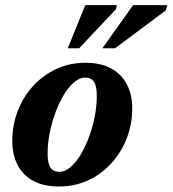

<svg xmlns="http://www.w3.org/2000/svg" viewBox="-20 -700 660 734"><path d="M306.5 -460Q365.5 -460 405.2 -438.2Q445 -416.5 465.2 -377.2Q485.5 -338 485.5 -286Q485.5 -224.5 464.2 -170.5Q443 -116.5 405.2 -75.2Q367.5 -34 316.5 -10.5Q265.5 13 205.5 13Q146.5 13 106.8 -8.8Q67 -30.5 47 -69.8Q27 -109 27 -161Q27 -222 48 -276.2Q69 -330.5 107 -371.8Q145 -413 195.8 -436.5Q246.5 -460 306.5 -460ZM207 -43Q228 -43 248.8 -60.5Q269.5 -78 287.8 -108Q306 -138 320 -175.5Q334 -213 342 -253.8Q350 -294.5 350 -333.5Q350 -372 339 -387.8Q328 -403.5 305.5 -403.5Q284.5 -403.5 263.8 -386Q243 -368.5 224.8 -338.8Q206.5 -309 192.5 -271.2Q178.5 -233.5 170.2 -192.8Q162 -152 162 -113.5Q162 -75 173.2 -59Q184.5 -43 207 -43ZM371.5 -515.5 489 -680.5H619.5L614 -660.5L420 -515.5ZM239 -515.5 306 -680.5H427L423 -664.5L282.5 -515.5Z"/></svg>

Font: Newsreader 16pt 16pt
Style: Bold Italic
Weight: 700
Italic angle: -17°
Version: Version 1.003